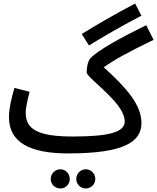

<svg xmlns="http://www.w3.org/2000/svg" viewBox="-20 -850 892 1090"><path d="M485 -592C562 -639 653 -693 783 -761L747 -830C618 -762 524 -706 444 -657ZM367 21C690 21 783 -47 783 -152C783 -252 704 -346 569 -468C632 -513 710 -555 852 -624L810 -707C662 -634 538 -566 494 -520C479 -504 472 -469 472 -439C472 -420 540 -371 610 -297C667 -239 688 -194 688 -161C688 -101 605 -75 393 -75C186 -75 126 -121 126 -209C126 -245 140 -297 148 -329L62 -351C47 -301 31 -237 31 -184C31 -42 149 21 367 21ZM467 220C497 220 521 196 521 166C521 136 497 111 467 111C437 111 413 136 413 166C413 196 437 220 467 220ZM323 220C352 220 376 196 376 166C376 136 352 111 323 111C292 111 268 136 268 166C268 196 292 220 323 220Z"/></svg>

Font: Noto Sans Arabic SemCond Med
Style: Regular
Weight: 500
Width: 4
Designer: Monotype Design Team, Nadine Chahine, Nizar Qandah and Khaled Hosny
Foundry: Monotype Imaging Inc.
Version: Version 2.012